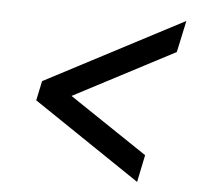

<svg xmlns="http://www.w3.org/2000/svg" viewBox="-45 -600 669 646"><g transform="rotate(5 290.0 -277.0)"><path d="M441 0 79 -244 93 -310 559 -554 536 -447 196 -269 460 -92Z"/></g></svg>

Font: Sometype Mono SemiBold
Style: Italic
Weight: 600
Italic angle: -12°
Designer: Ryoichi Tsunekawa
Foundry: Dharma Type
Version: Version 1.001